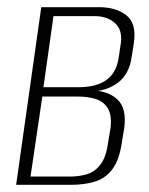

<svg xmlns="http://www.w3.org/2000/svg" viewBox="-20 -515 414 535"><path d="M25 0 95 -495H256Q303 -495 332 -472.5Q361 -450 353 -395L347 -357Q340 -308 308.5 -284.5Q277 -261 233 -260V-263Q280 -263 307 -238Q334 -213 326 -157L320 -121Q313 -70 293.5 -44Q274 -18 244.5 -9Q215 0 177 0ZM65 -23H173Q203 -23 225 -30.5Q247 -38 262 -59.5Q277 -81 282 -123L288 -158Q292 -194 280.5 -213Q269 -232 247 -239Q225 -246 197 -246H98ZM101 -272H199Q249 -272 277 -292.5Q305 -313 311 -356L317 -397Q321 -433 299.5 -451.5Q278 -470 245 -470H129Z"/></svg>

Font: Alumni Sans ExtraLight
Style: Italic
Weight: 250
Italic angle: -8°
Version: Version 1.016